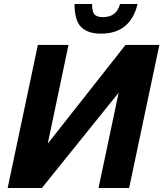

<svg xmlns="http://www.w3.org/2000/svg" viewBox="-20 -933 811 953"><path d="M18 0 168 -710H320L217 -220L603 -710H771L621 0H469L569 -473L188 0ZM481 -766Q416 -766 383 -798.5Q350 -831 350 -913H437Q437 -874 449.5 -861Q462 -848 491 -848Q523 -848 544 -862.5Q565 -877 576 -913H663Q627 -766 481 -766Z"/></svg>

Font: Geist
Style: Bold Italic
Weight: 700
Italic angle: -12°
Designer: Basement.studio, Andrés Briganti, Mateo Zaragoza
Foundry: Basement.studio, Vercel, Andrés Briganti, Guido Ferreyra, Mateo Zaragoza
Version: Version 1.500; ttfautohint (v1.8.4.7-5d5b)